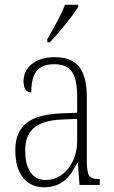

<svg xmlns="http://www.w3.org/2000/svg" viewBox="-20 -786 486 816"><path d="M181 -619V-606H192C233 -649 291 -721 312 -756V-766H256C240 -721 210 -671 181 -619ZM168 10C245 10 281 -39 308 -93H311L318 0H404V-25H401C359 -25 349 -36 349 -107V-372C349 -493 306 -543 213 -543C125 -543 80 -496 80 -441C80 -410 91 -393 113 -393C113 -473 139 -513 211 -513C287 -513 308 -466 308 -371V-307L239 -304C107 -299 45 -252 45 -147C45 -41 96 10 168 10ZM175 -21C113 -21 87 -74 87 -145C87 -226 127 -273 243 -278L308 -281V-186C308 -98 253 -21 175 -21Z"/></svg>

Font: Noto Serif Georgian Condensed ExtraLight
Style: Regular
Weight: 200
Width: 3
Designer: Monotype Design Team, Akaki Razmadze
Foundry: Google LLC
Version: Version 2.003